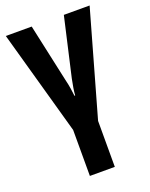

<svg xmlns="http://www.w3.org/2000/svg" viewBox="-147 -625 738 943"><g transform="rotate(-20 222.0 -153.5)"><path d="M286.1 240.2H155.8V0L2.9 -546.9H138.2L204.1 -244.1Q210.9 -216.3 214.1 -194.6Q217.3 -172.9 219.2 -155.8H223.1Q224.1 -173.3 227.5 -193.8Q231 -214.4 235.8 -238.8L306.2 -546.9H440.9L286.1 0Z"/></g></svg>

Font: Open Sans Condensed
Style: Bold
Weight: 700
Width: 3
Designer: Monotype Design Team
Foundry: Monotype Imaging Inc.
Version: Version 3.003; ttfautohint (v1.8.4)